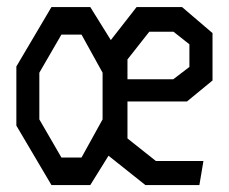

<svg xmlns="http://www.w3.org/2000/svg" viewBox="-20 -534 660 554"><path d="M505.2 -513.7 593.2 -438.5V-301.8L519.5 -241.2H324.8V-305.2H479.8L526.5 -340.8V-406.2L480.5 -442.5H410.8L347.8 -362.5V-134.5L429.8 -69.5H567L555.3 0H399.5L276 -98.3V-388L374.2 -513.7ZM27.2 -171.5V-342.2L128.5 -513.7H240.5L344 -347.2V-166.5L240.5 0H128.5ZM215.2 -79.5 276 -189.5V-324.2L215.2 -434.2H157.2L93.5 -324.2V-189.5L157.2 -79.5Z"/></svg>

Font: Monaspace Krypton Var ExLight
Style: Regular
Weight: 200
Designer: Riley Cran and the Lettermatic Team
Version: Version 1.200 (Monaspace Krypton Var)